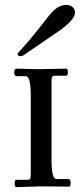

<svg xmlns="http://www.w3.org/2000/svg" viewBox="-20 -764 338 786"><path d="M65 -534Q52 -534 52 -543Q52 -546 73.5 -569Q95 -592 130 -636Q165 -680 180 -699Q214 -744 252 -744Q267 -744 277 -735Q287 -726 287 -712Q287 -686 230 -643Q213 -631 75 -537Q70 -534 65 -534ZM49 -483 128 -481Q139 -481 147 -481L251 -483Q258 -483 258 -468.5Q258 -454 250 -454H204Q191 -454 191 -438V-107Q191 -31 211 -31H261Q269 -31 269 -15.5Q269 0 263 0L147 -1L47 2Q40 2 40 -13Q40 -28 46 -28H91Q102 -28 104 -32.5Q106 -37 106 -57V-372Q106 -452 86 -452H50Q38 -452 38 -467.5Q38 -483 49 -483Z"/></svg>

Font: Sedan SC
Style: Regular
Weight: 400
Designer: Sebastian Salazar
Foundry: Sebastian Salazar
Version: Version 1.001